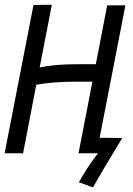

<svg xmlns="http://www.w3.org/2000/svg" viewBox="-27 -653 565 818"><path d="M193.8 -632.8 142.1 -365.7Q204.6 -379.4 301.8 -379.4H381.3Q410.6 -530.8 429.7 -630.4H507.3L397.5 -65.9Q412.1 -65.9 445.6 -65.7Q479 -65.4 493.7 -64.9Q398.9 91.3 369.1 145.5L309.1 123.5Q349.1 51.8 390.6 0H384.8H307.6L366.7 -305.2H303.7Q194.8 -305.2 127.4 -291.5Q108.4 -192.9 91.6 -104.7Q74.7 -16.6 71.3 0H-7.3L115.7 -631.8Z"/></svg>

Font: Fantasque Sans Mono
Style: Italic
Weight: 400
Italic angle: -11°
Monospace: yes
Designer: Jany Belluz
Version: Version 1.8.0 ; ttfautohint (v1.8.2)